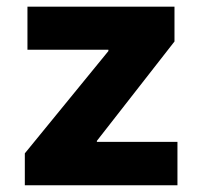

<svg xmlns="http://www.w3.org/2000/svg" viewBox="-20 -550 601 570"><path d="M53.7 -94.7 301.8 -398.4V-402.3H61.5V-530.3H498V-426.8L267.6 -131.8V-128.9H506.8V0H53.7Z"/></svg>

Font: Pretendard Std ExtraBold
Style: Regular
Weight: 800
Designer: Base glyphs from Inter by Rasmus Andersson; Hangeul glyphs from Noto Sans CJK(Source Han Sans) by Jang Soo-young and Kan
Foundry: Kil Hyung-jin
Version: Version 1.309